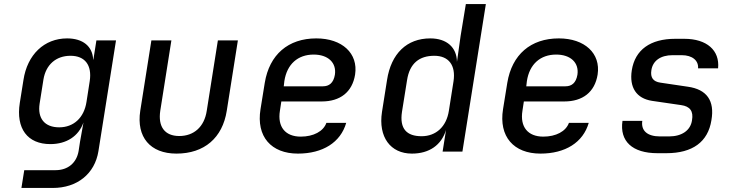

<svg xmlns="http://www.w3.org/2000/svg" viewBox="-20 -750 3640 950"><path d="M86 180H241C362 180 449 110 467 -2L554 -550H457L442 -455H441C438 -521 390 -560 312 -560C199 -560 115 -480 96 -354L78 -241C58 -114 116 -37 229 -37C309 -37 369 -76 393 -144L376 -49L369 -3C359 56 316 92 255 92H100ZM273 -120C200 -120 165 -165 176 -237L195 -357C207 -429 256 -474 329 -474C400 -474 436 -428 424 -349L408 -246C396 -167 344 -120 273 -120Z M853 10C991 10 1081 -68 1102 -202L1157 -550H1058L1003 -202C991 -122 939 -77 867 -77C796 -77 761 -122 773 -202L828 -550H729L674 -202C654 -72 723 10 853 10Z M1454 10C1577 10 1665 -45 1693 -142H1595C1580 -100 1531 -74 1468 -74C1392 -74 1352 -122 1365 -202L1372 -248H1572C1663 -248 1723 -294 1737 -381C1753 -486 1673 -560 1545 -560C1406 -560 1313 -480 1290 -340L1269 -210C1247 -74 1322 10 1454 10ZM1384 -323 1387 -349C1400 -433 1454 -480 1532 -480C1603 -480 1646 -440 1637 -380C1630 -339 1608 -323 1578 -323Z M2018 10C2104 10 2164 -32 2187 -107L2170 0H2268L2384 -730H2285L2259 -572L2241 -444C2240 -516 2190 -560 2109 -560C1993 -560 1915 -485 1895 -354L1870 -196C1851 -72 1912 10 2018 10ZM2066 -76C1993 -76 1956 -112 1969 -197L1994 -353C2007 -438 2056 -474 2129 -474C2200 -474 2236 -427 2224 -348L2201 -202C2189 -123 2137 -76 2066 -76Z M2654 10C2777 10 2865 -45 2893 -142H2795C2780 -100 2731 -74 2668 -74C2592 -74 2552 -122 2565 -202L2572 -248H2772C2863 -248 2923 -294 2937 -381C2953 -486 2873 -560 2745 -560C2606 -560 2513 -480 2490 -340L2469 -210C2447 -74 2522 10 2654 10ZM2584 -323 2587 -349C2600 -433 2654 -480 2732 -480C2803 -480 2846 -440 2837 -380C2830 -339 2808 -323 2778 -323Z M3233 8H3277C3407 8 3483 -48 3500 -155C3517 -252 3477 -308 3383 -321L3248 -341C3212 -346 3197 -366 3203 -403C3210 -449 3248 -477 3308 -477H3353C3406 -477 3437 -450 3434 -412H3533C3542 -501 3477 -558 3366 -558H3321C3198 -558 3122 -504 3106 -402C3093 -317 3129 -263 3206 -251L3350 -230C3394 -224 3412 -200 3404 -155C3397 -105 3354 -75 3290 -75H3246C3183 -75 3151 -103 3158 -152H3060C3045 -51 3109 8 3233 8Z"/></svg>

Font: JetBrains Mono Medium
Style: Italic
Weight: 436
Italic angle: -9°
Monospace: yes
Designer: Philipp Nurullin, Konstantin Bulenkov
Foundry: JetBrains
Version: Version 2.305